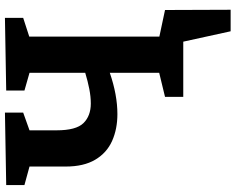

<svg xmlns="http://www.w3.org/2000/svg" viewBox="-106 -638 931 758"><g transform="rotate(-90 359.0 -258.5)"><path d="M668 -72V0H356V-72L451 -95V-290Q364 -260 288 -260Q229 -260 182 -281Q135 -302 108 -347.5Q81 -393 81 -464V-607L8 -627V-699L294 -704V-632L224 -607V-500Q224 -423 252.5 -394Q281 -365 330 -365Q357 -365 387.5 -371Q418 -377 451 -387V-607L381 -627V-699L668 -704V-632L594 -608V-93ZM511 -112 699 -72 700 187H615L574 0H511Z"/></g></svg>

Font: Bitter
Style: Bold
Weight: 700
Designer: Sol Matas, and Bitter project Authors
Foundry: Sol Matas
Version: Version 2.001